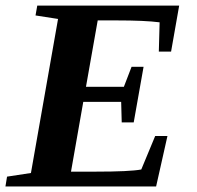

<svg xmlns="http://www.w3.org/2000/svg" viewBox="-27 -675 714 695"><path d="M183.1 -606.4 101.6 -619.1 107.9 -654.8H621.6L592.3 -488.3H547.9L550.8 -594.2Q497.6 -601.1 394 -601.1H326.7L284.2 -360.8H421.4L449.2 -433.1H492.7L457 -231.9H413.6L411.6 -306.2H274.4L230 -53.7H319.3Q442.9 -53.7 484.4 -61.5L534.7 -182.6H579.1L538.1 0H-7.3L-1.5 -35.6L85 -48.8Z"/></svg>

Font: Liberation Serif
Style: Bold Italic
Weight: 700
Italic angle: -16.333°
Designer: Steve Matteson
Foundry: Ascender Corporation
Version: Version 2.1.5